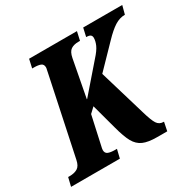

<svg xmlns="http://www.w3.org/2000/svg" viewBox="-177 -876 1046 1039"><g transform="rotate(-30 346.0 -357.0)"><path d="M562 -579 432 -445 518 -156Q535 -97 549 -75.5Q563 -54 589 -54H592L581 0H519Q462 0 431 -14Q400 -28 381.5 -61Q363 -94 345 -162L303 -317L271 -287L233 -114Q228 -94 228 -86Q228 -67 243 -60.5Q258 -54 287 -54H298L285 0H-20L-7 -54H3Q32 -54 51.5 -65.5Q71 -77 78 -112L179 -591Q181 -604 183.5 -613Q186 -622 186 -628Q186 -647 171.5 -653.5Q157 -660 128 -660H118L130 -714H429L417 -660H407Q378 -660 360 -648Q342 -636 335 -600L291 -368H293L438 -535Q469 -569 479.5 -593Q490 -617 490 -637Q490 -649 482.5 -655Q475 -661 456 -661L468 -714H712L698 -661Q665 -661 634 -641.5Q603 -622 562 -579Z"/></g></svg>

Font: Noto Serif CondExtraBold
Style: Italic
Weight: 800
Width: 3
Italic angle: -12°
Designer: Monotype Design Team
Foundry: Monotype Imaging Inc.
Version: Version 1.001